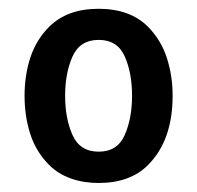

<svg xmlns="http://www.w3.org/2000/svg" viewBox="-20 -578 438 426"><path d="M363 -365.5Q363 -266.5 308.5 -212Q269 -172 198.5 -172Q165.5 -172 137.2 -182Q109 -192 89 -212Q60 -241 47.2 -280.5Q34.5 -320 34.5 -365.5Q34.5 -411.5 47.5 -450.8Q60.5 -490 89 -518.5Q129 -558.5 198.5 -558.5Q269 -558.5 308.5 -518.5Q337.5 -489 350.2 -449.5Q363 -410 363 -365.5ZM124.5 -365.5Q124.5 -315 141 -278.2Q157.5 -241.5 199 -241.5Q240.5 -241.5 256.8 -278.5Q273 -315.5 273 -365.5Q273 -416 256.8 -452.8Q240.5 -489.5 199 -489.5Q157.5 -489.5 141 -452.8Q124.5 -416 124.5 -365.5Z"/></svg>

Font: Signika SC
Style: Regular
Weight: 400
Designer: Anna Giedryś
Foundry: Anna Giedryś
Version: Version 2.000; ttfautohint (v1.8.3) -l 8 -r 50 -G 200 -x 9 -